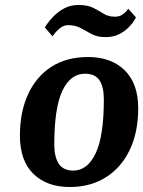

<svg xmlns="http://www.w3.org/2000/svg" viewBox="-20 -740 575 771"><path d="M526 -670Q526 -670 519 -658Q512 -646 497 -630.5Q482 -615 459 -603Q436 -591 403 -591Q371 -591 348.5 -603Q326 -615 304.5 -627Q283 -639 254 -639Q236 -639 221.5 -627.5Q207 -616 199 -605Q191 -594 191 -594L160 -630Q160 -630 169 -643.5Q178 -657 195.5 -675Q213 -693 238 -706.5Q263 -720 295 -720Q332 -720 354.5 -708.5Q377 -697 396 -685Q415 -673 441 -673Q459 -673 471 -681Q483 -689 489 -697Q495 -705 495 -705ZM535 -305Q535 -209 501 -138Q467 -67 405 -28Q343 11 260 11Q168 11 114 -42Q60 -95 60 -195Q60 -290 92.5 -361Q125 -432 186 -471.5Q247 -511 334 -511Q426 -511 480.5 -458Q535 -405 535 -305ZM321 -444Q263 -444 230.5 -375.5Q198 -307 198 -159Q198 -110 216 -82.5Q234 -55 274 -55Q331 -55 364 -124Q397 -193 397 -341Q397 -391 379.5 -417.5Q362 -444 321 -444Z"/></svg>

Font: Arsenal SC
Style: Bold Italic
Weight: 700
Italic angle: -9.10001°
Designer: Andrij Shevchenko
Foundry: Stairsfor
Version: Version 2.001; ttfautohint (v1.8.4.7-5d5b)